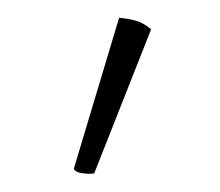

<svg xmlns="http://www.w3.org/2000/svg" viewBox="-20 -752 247 216"><path d="M86 -557Q82 -556 73.5 -557Q65 -558 63 -562L114 -732Q125 -731 133.5 -728.5Q142 -726 150 -719Z"/></svg>

Font: Arima Thin
Style: Regular
Weight: 100
Designer: Joana Correia and Natanael Gama
Foundry: NDISCOVER
Version: Version 1.101;gftools[0.9.23]